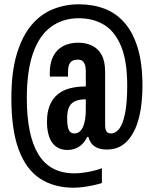

<svg xmlns="http://www.w3.org/2000/svg" viewBox="-20 -719 717 895"><path d="M324 156Q231 156 166 113Q101 70 67 -22Q33 -114 33 -262Q33 -384 58.5 -468Q84 -552 127.5 -603Q171 -654 228 -676.5Q285 -699 347 -699Q413 -699 467 -678.5Q521 -658 560.5 -613Q600 -568 622 -495.5Q644 -423 644 -320Q644 -267 637.5 -220.5Q631 -174 618 -138Q605 -102 585 -75.5Q565 -49 539 -35.5Q513 -22 479 -22Q449 -22 431 -31Q413 -40 404 -53.5Q395 -67 392 -81H387Q378 -63 365.5 -49.5Q353 -36 335 -28Q317 -20 293 -20Q272 -20 254.5 -28Q237 -36 224.5 -52.5Q212 -69 205.5 -94Q199 -119 199 -152Q199 -196 211.5 -227Q224 -258 247.5 -278Q271 -298 304.5 -307Q338 -316 380 -316V-387Q380 -406 375.5 -418Q371 -430 363.5 -435.5Q356 -441 343 -441Q325 -441 315 -434Q305 -427 301 -414.5Q297 -402 297 -386V-362H213Q212 -366 212 -370.5Q212 -375 212 -378Q212 -425 228 -456.5Q244 -488 274 -504Q304 -520 345 -520Q379 -520 407.5 -507Q436 -494 453 -464.5Q470 -435 470 -384V-138Q470 -116 476.5 -106.5Q483 -97 497 -97Q519 -97 536 -119Q553 -141 563 -190.5Q573 -240 573 -321Q573 -433 545 -502Q517 -571 466.5 -602.5Q416 -634 347 -634Q273 -634 218 -594Q163 -554 134 -471Q105 -388 105 -261Q105 -88 159 0.5Q213 89 327 89Q348 89 372 85.5Q396 82 418.5 76.5Q441 71 455 65V134Q437 140 413.5 145Q390 150 366.5 153Q343 156 324 156ZM326 -97Q339 -97 349 -104Q359 -111 366 -125.5Q373 -140 376.5 -161Q380 -182 380 -208V-256Q348 -256 328.5 -246.5Q309 -237 301 -217.5Q293 -198 293 -168Q293 -142 296.5 -126.5Q300 -111 307.5 -104Q315 -97 326 -97Z"/></svg>

Font: Archivo ExtraCondensed
Style: Bold
Weight: 700
Width: 2
Designer: Hector Gatti
Foundry: Omnibus-Type
Version: Version 2.001